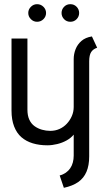

<svg xmlns="http://www.w3.org/2000/svg" viewBox="-20 -686 514 917"><path d="M157 -666Q140 -666 127.5 -653.5Q115 -641 115 -624Q115 -607 127.5 -594.5Q140 -582 157 -582Q175 -582 187.5 -594.5Q200 -607 200 -624Q200 -641 187.5 -653.5Q175 -666 157 -666ZM316 -666Q298 -666 286 -653.5Q274 -641 274 -624Q274 -607 286 -594.5Q298 -582 316 -582Q334 -582 346 -594.5Q358 -607 358 -624Q358 -641 346 -653.5Q334 -666 316 -666ZM444 -458 419 -512Q388 -507 369 -490.5Q350 -474 341 -451Q332 -428 332 -404V-175Q332 -152 323 -131.5Q314 -111 299 -95Q284 -79 264 -70Q244 -61 220 -61Q200 -61 180.5 -66.5Q161 -72 145 -83.5Q129 -95 120 -114.5Q111 -134 111 -162V-502H35V-158Q35 -114 47.5 -82Q60 -50 82.5 -30.5Q105 -11 136.5 -1.5Q168 8 206 8Q229 8 253.5 2Q278 -4 298.5 -15.5Q319 -27 332 -43V57Q332 74 328 89.5Q324 105 315.5 117.5Q307 130 294 139Q281 148 265 152L285 211Q327 202 353.5 183.5Q380 165 393 134.5Q406 104 406 61V-393Q406 -423 415.5 -437.5Q425 -452 444 -458Z"/></svg>

Font: Advent Pro Medium
Style: Regular
Weight: 500
Designer: VivaRado, Andreas Kalpakidis
Foundry: VivaRado, Andreas Kalpakidis
Version: Version 3.000